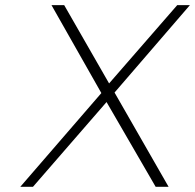

<svg xmlns="http://www.w3.org/2000/svg" viewBox="-20 -719 751 739"><path d="M58.1 0 370.1 -360.8 178.2 -699.2H227.1L399.9 -397.9L662.1 -699.2H710.9L420.9 -362.8L628.9 0H579.1L390.1 -326.2L106.9 0Z"/></svg>

Font: Trueno UltraLight
Style: Italic
Weight: 250
Designer: Julieta Ulanovsky
Foundry: Julieta Ulanovsky
Version: Version 3.001b | FøM Fix